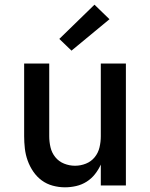

<svg xmlns="http://www.w3.org/2000/svg" viewBox="-20 -791 640 819"><path d="M257 8Q231 8 205 1Q179 -6 158 -21.5Q137 -37 122 -59Q107 -81 98 -106Q89 -131 86 -157.5Q83 -184 83 -210V-520H190V-210Q190 -186 195.5 -162.5Q201 -139 216 -120.5Q231 -102 253.5 -93Q276 -84 300 -84Q324 -84 346.5 -93Q369 -102 384 -120.5Q399 -139 404.5 -162.5Q410 -186 410 -210V-520H517V0H410V-89Q400 -67 385 -48Q370 -29 349.5 -16Q329 -3 305 2.5Q281 8 257 8ZM285 -575 233 -625 383 -771 447 -709Z"/></svg>

Font: Iosevka SS04 Semibold Extended
Style: Regular
Weight: 600
Width: 7
Monospace: yes
Designer: Belleve Invis
Foundry: Belleve Invis
Version: Version 19.0.0; ttfautohint (v1.8.4)